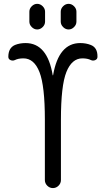

<svg xmlns="http://www.w3.org/2000/svg" viewBox="-20 -960 540 980"><path d="M290 -900.4Q290 -916 302.2 -928.2Q314.5 -940.4 330.1 -940.4Q345.7 -940.4 357.9 -928.2Q370.1 -916 370.1 -900.4V-849.6Q370.1 -834 357.9 -821.8Q345.7 -809.6 330.1 -809.6Q314.5 -809.6 302.2 -821.8Q290 -834 290 -849.6ZM129.9 -900.4Q129.9 -916 142.1 -928.2Q154.3 -940.4 169.9 -940.4Q185.5 -940.4 197.8 -928.2Q210 -916 210 -900.4V-849.6Q210 -834 197.8 -821.8Q185.5 -809.6 169.9 -809.6Q154.3 -809.6 142.1 -821.8Q129.9 -834 129.9 -849.6ZM55.7 -653.3Q44.9 -648.4 33.7 -653.3Q22.5 -658.2 22.5 -669.9Q22.5 -715.8 56.6 -730.5Q81.1 -740.2 110.4 -740.2Q221.7 -740.2 249 -576.2Q249 -575.2 250 -575.2Q251 -575.2 251 -576.2Q279.3 -740.2 389.6 -740.2Q418.9 -740.2 443.4 -730.5Q478.5 -716.8 477.5 -669.9Q477.5 -658.2 466.3 -653.3Q455.1 -648.4 444.3 -653.3Q426.8 -662.1 400.4 -662.1Q346.7 -662.1 318.8 -592.3Q291 -522.5 291 -349.6V-41Q291 -24.4 278.8 -12.2Q266.6 0 250 0Q233.4 0 221.2 -12.2Q209 -24.4 209 -41V-349.6Q209 -521.5 181.6 -591.8Q154.3 -662.1 99.6 -662.1Q73.2 -662.1 55.7 -653.3Z"/></svg>

Font: Rounded Mgen+ 2m regular
Style: Regular
Weight: 400
Designer: [Source Han Sans]
Ryoko NISHIZUKA  (kana & ideographs); Paul D. Hunt (Latin, Greek & Cyrillic); Wenlong ZHANG  (bopomofo
Version: Version 1.059.20150602